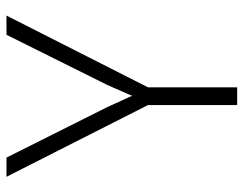

<svg xmlns="http://www.w3.org/2000/svg" viewBox="-102 -672 773 610"><g transform="rotate(-90 285.0 -366.5)"><path d="M28.8 -732.9H89.8L250 -413.1L286.1 -334L320.8 -413.1L480 -732.9H541L313 -283.2V0H256.8V-283.2Z"/></g></svg>

Font: Kreadon Light
Style: Regular
Weight: 300
Designer: kohakuno
Foundry: StudioGnu
Version: Version 1.000;Glyphs 3.1.2 (3151)